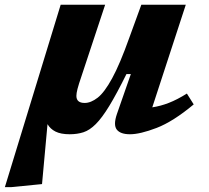

<svg xmlns="http://www.w3.org/2000/svg" viewBox="-61 -538 859 788"><path d="M470 -384 519 -518.5H701.5L564 -97.5Q598 -102.5 632 -115.8Q666 -129 706 -154L734 -109.5Q649.5 -39 581.8 -13Q514 13 472.5 13Q433 13 418.2 -6.2Q403.5 -25.5 419 -70.5L476 -234H458Q417.5 -152.5 387.5 -103.2Q357.5 -54 332.2 -28.8Q307 -3.5 281.5 4.8Q256 13 225 13Q188.5 13 166.8 2Q145 -9 134 -28.5L111.5 217.5L-14.5 230H-41L188 -518.5H370.5L273.5 -225.5Q261.5 -190.5 257 -172.8Q252.5 -155 252.5 -144.5Q252.5 -115.5 286.5 -115.5Q312 -115.5 339.8 -137Q367.5 -158.5 399.2 -216.5Q431 -274.5 470 -384Z"/></svg>

Font: Newsreader 6pt
Style: Bold Italic
Weight: 700
Italic angle: -17°
Designer: Hugues Gentile
Foundry: Production Type
Version: Version 1.003; ttfautohint (v1.8.3)